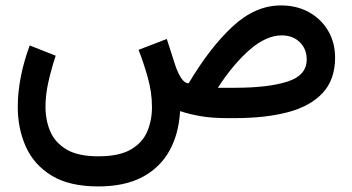

<svg xmlns="http://www.w3.org/2000/svg" viewBox="-20 -435 1298 707"><path d="M341.8 251.5Q236.3 251.5 171.1 212.2Q106 172.9 75.7 106.2Q45.4 39.6 45.4 -41.5Q45.4 -95.7 56.9 -153.6Q68.4 -211.4 89.4 -267.6L185.1 -230Q169.4 -182.6 158.4 -134.3Q147.5 -85.9 147.5 -42Q147.5 7.8 165.3 49.3Q183.1 90.8 225.6 115.7Q268.1 140.6 341.8 140.6Q418.5 140.6 461.4 115.7Q504.4 90.8 522 49.6Q539.6 8.3 539.6 -40.5Q539.6 -96.2 523.4 -152.3Q507.3 -208.5 490.2 -251.5L594.2 -291.5L625 -195.8Q634.3 -167.5 647 -147.9Q659.7 -128.4 674.8 -128.4Q752.9 -259.8 836.4 -337.4Q919.9 -415 1014.2 -415Q1072.8 -415 1117.7 -390.1Q1162.6 -365.2 1188.2 -321.8Q1213.9 -278.3 1213.9 -222.7Q1213.9 -142.6 1168.9 -93.5Q1124 -44.4 1041.3 -22.2Q958.5 0 844.2 0H818.4Q758.8 0 716.8 -7.6Q674.8 -15.1 643.1 -25.9Q638.7 56.6 604.5 119.1Q570.3 181.6 504.9 216.6Q439.5 251.5 341.8 251.5ZM1017.6 -304.7Q960.4 -304.7 899.7 -252Q838.9 -199.2 782.2 -111.8H845.7Q967.3 -111.8 1038.3 -134.5Q1109.4 -157.2 1109.4 -215.8Q1109.4 -254.9 1083.7 -279.8Q1058.1 -304.7 1017.6 -304.7Z"/></svg>

Font: Vazirmatn FD NL Medium
Style: Regular
Weight: 500
Designer: Saber Rastikerdar
Foundry: Saber Rastikerdar
Version: Version 33.003